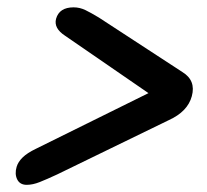

<svg xmlns="http://www.w3.org/2000/svg" viewBox="-20 -610 578 536"><path d="M136.5 -557.5Q145.5 -589.5 185.5 -589.5Q202.5 -589.5 218.5 -581.8Q234.5 -574 256 -561L489 -409Q527.5 -385.5 515.5 -341.5Q504 -298.5 451 -274.5L139.5 -123Q110.5 -109.5 91 -101.8Q71.5 -94 54.5 -94Q35.5 -94 28 -109.2Q20.5 -124.5 26.5 -144.5Q30.5 -158 43.2 -170.5Q56 -183 80 -194.5L394.5 -350L162 -510Q129.5 -531 136.5 -557.5Z"/></svg>

Font: Fraunces 9pt S050
Style: Bold Italic
Weight: 700
Italic angle: -16°
Version: Version 1.000; ttfautohint (v1.8.3)